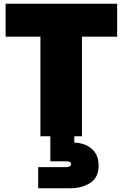

<svg xmlns="http://www.w3.org/2000/svg" viewBox="-20 -728 656 1026"><path d="M606 -708V-532H418V0H196V-532H10V-708ZM377 34Q405 34 435 45.5Q465 57 486 84.5Q507 112 507 156Q507 221 462 249.5Q417 278 357 278H184V165H334Q346 165 353 160.5Q360 156 360 149Q360 134 334 134H249V0H377Z"/></svg>

Font: Fz Poppins Black
Style: Regular
Weight: 900
Designer: Ninad Kale (Devanagari), Jonny Pinhorn (Latin)
Foundry: Indian Type Foundry
Version: Vit hóa bi Vntype.Com & FontZin.Com